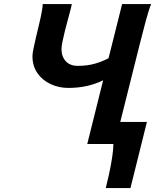

<svg xmlns="http://www.w3.org/2000/svg" viewBox="-20 -726 792 968"><path d="M419.9 0 500 -321.3Q422.9 -282.7 324.2 -282.7Q276.9 -282.7 235.6 -301.8Q194.3 -320.8 168.9 -356.9Q143.6 -393.1 143.6 -443.4Q143.6 -455.1 148.7 -480.7Q153.8 -506.3 161.6 -538.8Q169.4 -571.3 177.2 -604.2Q185.1 -637.2 190.2 -664.3Q195.3 -691.4 195.3 -705.6H341.8Q341.8 -701.7 336.7 -681.4Q331.5 -661.1 323.7 -632.6Q315.9 -604 308.1 -573.5Q300.3 -543 295.2 -517.6Q290 -492.2 290 -479.5Q290 -440.9 311.5 -417.5Q333 -394 371.6 -394Q421.4 -394 460.2 -405.5Q499 -417 527.3 -432.6L595.7 -705.6H742.2Q730 -676.8 715.3 -621.8Q700.7 -566.9 682.6 -495.6L586.4 -111.3H720.7L637.7 222.2H513.2Q521 191.9 529.8 151.6Q538.6 111.3 544.9 71Q551.3 30.8 551.8 0Z"/></svg>

Font: Andika
Style: Bold Italic
Weight: 700
Italic angle: -14°
Designer: Victor Gaultney, Annie Olsen, Julie Remington, Don Collingsworth, Eric Hays, Becca Hirsbrunner
Foundry: SIL International
Version: Version 6.101